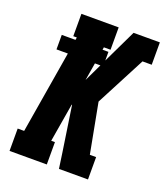

<svg xmlns="http://www.w3.org/2000/svg" viewBox="-136 -827 791 920"><g transform="rotate(20 260.0 -367.5)"><path d="M21 0V-114H54L124 -534H66V-608H136L138 -621H120V-735H310V-621H276L274 -608H304V-564L386 -735H520V-621H473L341 -368L389 -114H421V0H273L262 -77L227 -310H225L192 -114H211V0ZM247 -444 290 -534H262Z"/></g></svg>

Font: Iosevka Curly Slab HvObl
Style: Regular
Weight: 900
Italic angle: -9°
Monospace: yes
Designer: Belleve Invis
Foundry: Belleve Invis
Version: Version 11.1.0; ttfautohint (v1.8.3)